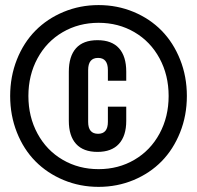

<svg xmlns="http://www.w3.org/2000/svg" viewBox="-20 -728 776 756"><path d="M46.6 -206.5Q20 -273.4 20 -350.1Q20 -426.8 46.6 -493.7Q73.2 -560.5 119.6 -607.4Q166 -654.3 230.5 -681.2Q294.9 -708 368.2 -708Q441.4 -708 505.9 -681.2Q570.3 -654.3 616.5 -607.2Q662.6 -560.1 689.2 -493.4Q715.8 -426.8 715.8 -350.1Q715.8 -273.4 689.2 -206.8Q662.6 -140.1 616.5 -93Q570.3 -45.9 505.9 -19Q441.4 7.8 368.2 7.8Q294.9 7.8 230.5 -19Q166 -45.9 119.6 -92.8Q73.2 -139.6 46.6 -206.5ZM127.7 -498.3Q91.8 -432.1 91.8 -350.1Q91.8 -268.1 127.7 -201.9Q163.6 -135.7 226.8 -98.9Q290 -62 368.2 -62Q446.3 -62 509.3 -98.9Q572.3 -135.7 608.2 -201.9Q644 -268.1 644 -350.1Q644 -432.1 608.2 -498.3Q572.3 -564.5 509.3 -601.3Q446.3 -638.2 368.2 -638.2Q290 -638.2 226.8 -601.3Q163.6 -564.5 127.7 -498.3ZM251 -252V-445.8Q251 -506.3 279.3 -538.1Q307.6 -569.8 363.8 -569.8Q419.9 -569.8 448.5 -538.1Q477.1 -506.3 477.1 -445.8V-410.2H404.8V-452.1Q404.8 -500 366.2 -500Q327.1 -500 327.1 -452.1V-248Q327.1 -201.2 366.2 -201.2Q404.8 -201.2 404.8 -248V-308.1H477.1V-252Q477.1 -192.9 448.2 -161.4Q419.4 -129.9 363.8 -129.9Q308.1 -129.9 279.5 -161.4Q251 -192.9 251 -252Z"/></svg>

Font: Bebas Neue Bold
Style: Regular
Weight: 700
Designer: Ryoichi Tsunekawa
Foundry: Ryoichi Tsunekawa
Version: Version 1.300